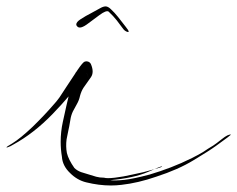

<svg xmlns="http://www.w3.org/2000/svg" viewBox="-60 -605 743 601"><path d="M206.1 -368.2Q163.1 -308.6 104.5 -248Q45.9 -187.5 -18.6 -152.3Q-27.3 -146.5 -37.1 -143.6Q-39.1 -143.6 -40 -143.6Q-40 -143.6 -40 -143.6Q-40 -145.5 -21.5 -156.2Q3.9 -171.9 42 -208Q80.1 -245.1 109.4 -279.3Q115.2 -285.2 126 -299.8Q136.7 -315.4 148.4 -334Q166 -360.4 182.6 -385.7Q199.2 -410.2 205.1 -412.1Q208 -413.1 210 -413.1Q219.7 -413.1 220.7 -404.3Q220.7 -402.3 219.7 -398.4Q215.8 -380.9 206.1 -368.2ZM203.1 -401.4Q209 -412.1 213.9 -412.1Q214.8 -412.1 215.8 -412.1Q221.7 -410.2 224.6 -404.3Q235.4 -378.9 224.6 -363.3Q214.8 -348.6 201.2 -330.1Q194.3 -319.3 190.4 -304.7Q187.5 -291 180.7 -279.3Q174.8 -267.6 168 -255.9Q162.1 -243.2 160.2 -229.5Q156.2 -205.1 154.3 -198.2Q152.3 -190.4 148.4 -168.9Q145.5 -146.5 149.4 -126Q154.3 -105.5 172.9 -79.1Q180.7 -71.3 193.4 -66.4Q205.1 -62.5 218.8 -58.6Q230.5 -54.7 241.2 -51.8Q252 -48.8 265.6 -48.8Q274.4 -45.9 299.8 -48.8Q325.2 -51.8 354.5 -58.6Q389.6 -65.4 418.9 -74.2Q448.2 -82 447.3 -84Q445.3 -85.9 402.3 -66.4Q359.4 -47.9 285.2 -41Q300.8 -39.1 329.1 -42Q356.4 -44.9 408.2 -58.6Q441.4 -68.4 474.6 -81.1Q507.8 -93.8 541 -110.4Q558.6 -119.1 575.2 -128.9Q590.8 -139.6 607.4 -149.4Q615.2 -154.3 634.8 -169.9Q654.3 -185.5 663.1 -183.6Q663.1 -183.6 652.3 -174.8Q640.6 -166 616.2 -148.4Q594.7 -132.8 545.9 -103.5Q498 -74.2 428.7 -51.8Q372.1 -32.2 320.3 -26.4Q303.7 -24.4 287.1 -24.4Q250 -24.4 210 -34.2Q181.6 -41 159.2 -63.5Q135.7 -85.9 133.8 -114.3Q129.9 -137.7 129.9 -161.1Q129.9 -192.4 136.7 -223.6Q148.4 -278.3 161.1 -330.1Q171.9 -372.1 177.7 -378.9Q183.6 -385.7 189.5 -387.7Q192.4 -387.7 195.3 -390.6Q198.2 -392.6 203.1 -401.4Q203.1 -401.4 209 -383.8Q214.8 -367.2 218.8 -355.5Q218.8 -355.5 203.1 -401.4ZM192.4 -544.9Q209 -555.7 224.6 -563.5Q239.3 -571.3 254.9 -580.1Q263.7 -585 271.5 -585Q279.3 -584 287.1 -576.2Q298.8 -565.4 309.6 -551.8Q319.3 -539.1 334 -520.5Q342.8 -509.8 342.8 -505.9Q342.8 -504.9 340.8 -504.9Q340.8 -504.9 339.8 -504.9Q332 -506.8 326.2 -513.7Q316.4 -527.3 305.7 -541Q294.9 -554.7 280.3 -568.4Q273.4 -574.2 251 -557.6Q228.5 -541 216.8 -532.2Q190.4 -511.7 181.6 -522.5Q178.7 -525.4 178.7 -528.3Q178.7 -536.1 192.4 -544.9Z"/></svg>

Font: Margalida Font
Style: Regular
Weight: 400
Designer: Mateu Riera. mateurierasureda@hotmail.com
Version: Version 1.0